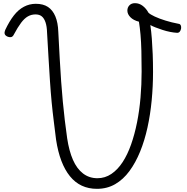

<svg xmlns="http://www.w3.org/2000/svg" viewBox="-20 -1173 1182 1212"><path d="M592 19Q486 19 421.5 -60.5Q357 -140 334 -291Q327 -349 319.5 -407.5Q312 -466 306 -528.5Q300 -591 295.5 -660Q291 -729 286.5 -805Q282 -881 277 -968Q276 -1006 267.5 -1031.5Q259 -1057 244 -1069.5Q229 -1082 204 -1082Q178 -1082 156 -1069.5Q134 -1057 113 -1029Q92 -1001 68 -956Q62 -943 52.5 -939.5Q43 -936 27 -942Q12 -949 9.5 -959.5Q7 -970 13 -984Q39 -1039 67.5 -1075.5Q96 -1112 131 -1130.5Q166 -1149 206 -1149Q253 -1149 283 -1129Q313 -1109 329.5 -1069.5Q346 -1030 348 -972Q353 -880 357 -803.5Q361 -727 366 -659.5Q371 -592 376.5 -532Q382 -472 389 -414.5Q396 -357 404 -300Q416 -220 440.5 -164Q465 -108 504 -78Q543 -48 595 -48Q643 -48 683 -75Q723 -102 754 -149.5Q785 -197 807.5 -261Q830 -325 845 -400Q860 -475 867 -557Q874 -639 874 -722Q874 -793 872.5 -851Q871 -909 867 -954Q863 -999 857 -1036Q822 -1045 803 -1064.5Q784 -1084 784 -1106Q784 -1126 797 -1139.5Q810 -1153 832 -1153Q859 -1153 881 -1136Q903 -1119 917 -1093Q928 -1082 957 -1068.5Q986 -1055 1025 -1043Q1064 -1031 1106 -1023Q1117 -1022 1121 -1013Q1125 -1004 1123 -992.5Q1121 -981 1114.5 -973Q1108 -965 1096 -966Q1078 -967 1054.5 -971.5Q1031 -976 1006.5 -984Q982 -992 961.5 -1000Q941 -1008 929 -1015Q935 -974 938.5 -928.5Q942 -883 944 -831Q946 -779 946 -718Q946 -629 937.5 -539.5Q929 -450 911 -368Q893 -286 864.5 -216Q836 -146 797 -93Q758 -40 707 -10.5Q656 19 592 19Z"/></svg>

Font: Playwrite CL Light
Style: Regular
Weight: 300
Designer: Veronika Burian, José Scaglione
Foundry: TypeTogether
Version: Version 1.002